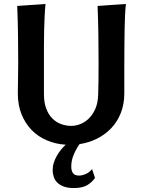

<svg xmlns="http://www.w3.org/2000/svg" viewBox="-20 -720 720 970"><path d="M202 -245Q202 -202 213.5 -171.5Q225 -141 244.5 -121.5Q264 -102 289 -93Q314 -84 340 -84Q362 -84 385.5 -93Q409 -102 429 -121.5Q449 -141 462 -171Q475 -201 476 -243Q477 -273 477.5 -309Q478 -345 478 -402Q478 -474 477 -544.5Q476 -615 473 -690L616 -700Q613 -670 611.5 -638.5Q610 -607 609.5 -569.5Q609 -532 608.5 -485.5Q608 -439 608 -379V-249Q608 -194 590.5 -149.5Q573 -105 542 -72.5Q511 -40 470 -19.5Q429 1 382 8Q366 30 353 60Q340 90 340 121Q340 143 349 155Q358 167 379 167Q396 167 414.5 158.5Q433 150 445 134L460 179Q444 202 419.5 216Q395 230 353 230Q323 230 302.5 222.5Q282 215 269.5 202.5Q257 190 251.5 173.5Q246 157 246 140Q246 120 252 101.5Q258 83 267.5 66.5Q277 50 288.5 36Q300 22 312 11Q261 8 216.5 -11Q172 -30 139.5 -63.5Q107 -97 88.5 -143.5Q70 -190 70 -249Q70 -278 71 -314.5Q72 -351 72 -402Q72 -474 71 -544.5Q70 -615 67 -690L210 -700Q207 -670 205.5 -638.5Q204 -607 203 -569.5Q202 -532 202 -485.5Q202 -439 202 -379Z"/></svg>

Font: Cantora One
Style: Regular
Weight: 400
Designer: Pablo Impallari, Rodrigo Fuenzalida
Foundry: Pablo Impallari
Version: Version 1.002; ttfautohint (v0.8) -G 200 -r 50